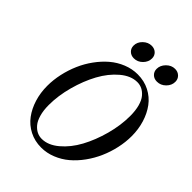

<svg xmlns="http://www.w3.org/2000/svg" viewBox="-243 -970 1102 1102"><g transform="rotate(45 308.0 -418.5)"><path d="M496.6 -724.1Q473.1 -724.1 458.3 -738.5Q443.4 -752.9 443.4 -774.9Q443.4 -803.7 466.3 -826.9Q489.3 -850.1 518.6 -850.1Q542 -850.1 557.1 -835.4Q572.3 -820.8 572.3 -798.3Q572.3 -769.5 549.6 -746.8Q526.9 -724.1 496.6 -724.1ZM308.1 -725.1Q285.2 -725.1 270.3 -739.5Q255.4 -753.9 255.4 -775.9Q255.4 -804.7 278.3 -826.9Q301.3 -849.1 330.1 -849.1Q353 -849.1 367.9 -835Q382.8 -820.8 382.8 -798.8Q382.8 -770 360.6 -747.6Q338.4 -725.1 308.1 -725.1ZM294.4 13.2Q241.7 13.2 198.5 -9Q155.3 -31.2 127.2 -69.1Q99.1 -106.9 83.7 -156.7Q68.4 -206.5 68.4 -262.2Q68.4 -310.5 79.3 -360.4Q90.3 -410.2 110.1 -455.8Q129.9 -501.5 159.2 -541.7Q188.5 -582 223.4 -611.8Q258.3 -641.6 301.3 -658.9Q344.2 -676.3 389.6 -676.3Q442.4 -676.3 485.6 -654.1Q528.8 -631.8 556.9 -594Q585 -556.2 600.3 -506.6Q615.7 -457 615.7 -400.9Q615.7 -352.5 604.7 -302.7Q593.8 -252.9 573.7 -207.3Q553.7 -161.6 524.4 -121.1Q495.1 -80.6 460.2 -51Q425.3 -21.5 382.3 -4.2Q339.4 13.2 294.4 13.2ZM261.2 -24.4Q313 -24.4 363 -66.7Q413.1 -108.9 448.5 -174.1Q483.9 -239.3 505.9 -320.1Q527.8 -400.9 527.8 -476.1Q527.8 -520.5 518.6 -554Q509.3 -587.4 493.4 -606.2Q477.5 -625 459 -634Q440.4 -643.1 419.4 -643.1Q367.7 -643.1 317.6 -600.8Q267.6 -558.6 231.9 -493.2Q196.3 -427.7 174.3 -346.9Q152.3 -266.1 152.3 -190.9Q152.3 -146.5 161.9 -113.3Q171.4 -80.1 187.3 -61.3Q203.1 -42.5 221.7 -33.4Q240.2 -24.4 261.2 -24.4Z"/></g></svg>

Font: Elstob Medium
Style: Italic
Weight: 500
Italic angle: -20°
Designer: Peter S. Baker
Version: Version 1.015